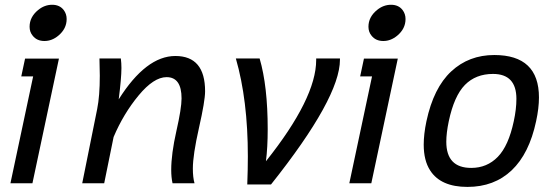

<svg xmlns="http://www.w3.org/2000/svg" viewBox="-20 -753 2302 789"><path d="M162.6 -584.5Q131.3 -584.5 114.3 -606.4Q101.6 -621.6 101.6 -643.1Q101.6 -683.1 136.7 -711.9Q163.1 -733.4 194.3 -733.4Q225.1 -733.4 241.7 -711.9Q253.9 -695.8 253.9 -674.8Q253.9 -634.8 219.7 -606.4Q193.4 -584.5 162.6 -584.5ZM113.3 0H22.9L116.2 -439H67.4L83 -512.2H222.2Z M779.3 0H689Q683.6 -23.9 683.6 -54.7Q683.6 -120.6 704.8 -214.4Q726.1 -308.1 726.1 -348.6Q726.1 -436 664.6 -436Q611.8 -436 549.6 -360.8Q487.3 -285.6 446.8 -189.9L408.2 0H317.9L379.4 -305.2Q390.1 -358.4 390.1 -441.9L388.7 -512.7H476.6Q479 -493.2 479 -473.6Q479 -432.1 467.8 -344.7Q580.1 -522.9 700.7 -522.9Q822.8 -522.9 822.8 -377.9Q822.8 -338.4 797.6 -227.3Q772.5 -116.2 772.5 -60.5Q772.5 -23.9 779.3 0Z M1093.8 4.9H996.1Q998.5 -56.2 998.5 -110.4Q998.5 -341.8 949.2 -512.7H1046.9Q1080.1 -399.4 1080.1 -222.2Q1080.1 -147 1072.8 -90.3Q1279.3 -349.6 1279.3 -506.3V-512.7H1377V-507.8Q1377 -351.1 1093.8 4.9Z M1555.2 -584.5Q1523.9 -584.5 1506.8 -606.4Q1494.1 -621.6 1494.1 -643.1Q1494.1 -683.1 1529.3 -711.9Q1555.7 -733.4 1586.9 -733.4Q1617.7 -733.4 1634.3 -711.9Q1646.5 -695.8 1646.5 -674.8Q1646.5 -634.8 1612.3 -606.4Q1585.9 -584.5 1555.2 -584.5ZM1505.9 0H1415.5L1508.8 -439H1460L1475.6 -512.2H1614.7Z M1900.9 15.1Q1791 15.1 1747.6 -52.7Q1721.2 -93.3 1721.2 -158.7Q1721.2 -201.7 1732.4 -254.9Q1761.7 -392.1 1834.2 -459.5Q1906.7 -526.9 2011.2 -526.9Q2194.8 -526.9 2194.8 -352.5Q2194.8 -309.1 2183.1 -254.9Q2154.8 -121.6 2082.8 -53.2Q2010.7 15.1 1900.9 15.1ZM1916.5 -63Q1981.4 -63 2025.6 -108.4Q2069.8 -153.8 2091.3 -254.9Q2102.1 -304.7 2102.1 -346.7Q2102.1 -449.2 2005.9 -449.2Q1935.1 -449.2 1890.6 -404.1Q1846.2 -358.9 1824.2 -254.9Q1814 -206.5 1814 -170.4Q1814 -63 1916.5 -63Z"/></svg>

Font: Cadman
Style: Italic
Weight: 400
Italic angle: -12°
Designer: Paul James MIller
Foundry: High-Logic / Made with FontCreator
Version: Version 2.114;March 28, 2021;FontCreator 13.0.0.2683 64-bit